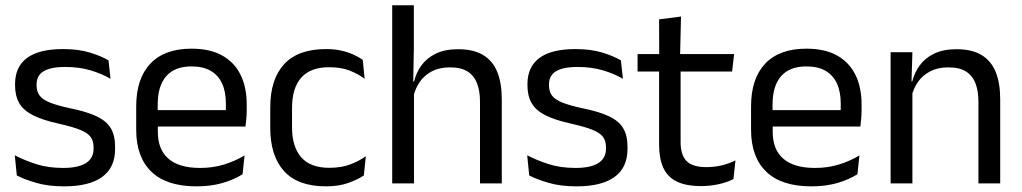

<svg xmlns="http://www.w3.org/2000/svg" viewBox="-20 -682 3799 714"><path d="M218.5 11Q159.5 11 115.5 -1.8Q71.5 -14.5 42.5 -29.5L35 -104.5Q71.5 -85.5 115.2 -71.5Q159 -57.5 214.5 -57.5Q271 -57.5 299.5 -75.5Q328 -93.5 328 -129V-134.5Q328 -157.5 317.2 -172.5Q306.5 -187.5 278.5 -199Q250.5 -210.5 199 -222Q137.5 -235.5 102 -253.8Q66.5 -272 51.2 -299Q36 -326 36 -365V-369.5Q36 -433.5 80.5 -466.5Q125 -499.5 214.5 -499.5Q272 -499.5 314.2 -486.5Q356.5 -473.5 383.5 -457.5L391 -389Q358.5 -408 316.5 -420.5Q274.5 -433 222 -433Q184 -433 160.5 -425.2Q137 -417.5 126.5 -403.2Q116 -389 116 -369V-365Q116 -343 126.5 -327.8Q137 -312.5 164.2 -301.2Q191.5 -290 240 -279.5Q302.5 -267 339.2 -249.5Q376 -232 392 -205.2Q408 -178.5 408 -136.5V-128Q408 -59 360 -24Q312 11 218.5 11Z M711 11Q599.5 11 543 -43.5Q486.5 -98 486.5 -199.5V-286.5Q486.5 -389.5 539 -445.2Q591.5 -501 692.5 -501Q760.5 -501 806 -475.8Q851.5 -450.5 874.5 -404Q897.5 -357.5 897.5 -293V-275Q897.5 -259 896.2 -243Q895 -227 893 -211.5H818.5Q819.5 -235.5 819.8 -257Q820 -278.5 820 -296.5Q820 -341 805.8 -371.8Q791.5 -402.5 763.2 -418.8Q735 -435 692.5 -435Q629.5 -435 598 -398.5Q566.5 -362 566.5 -294V-247.5L567 -237.5V-191Q567 -160.5 576 -136Q585 -111.5 604.2 -93.8Q623.5 -76 653.2 -66.8Q683 -57.5 724 -57.5Q771.5 -57.5 812.5 -70Q853.5 -82.5 889.5 -104L882 -34Q849.5 -13.5 806.5 -1.2Q763.5 11 711 11ZM529 -211.5V-272.5H876V-211.5Z M1192.5 11Q1087.5 11 1036.2 -45.8Q985 -102.5 985 -206.5V-282.5Q985 -387 1036.5 -443.2Q1088 -499.5 1192.5 -499.5Q1223.5 -499.5 1249 -493.8Q1274.5 -488 1294.8 -478.8Q1315 -469.5 1329 -459.5L1336 -389Q1312.5 -407 1280.2 -419.5Q1248 -432 1204.5 -432Q1134.5 -432 1100.2 -393.2Q1066 -354.5 1066 -280.5V-208.5Q1066 -136 1100.2 -97Q1134.5 -58 1204.5 -58Q1249.5 -58 1282.2 -70.5Q1315 -83 1340.5 -101L1333 -29.5Q1311 -14.5 1275.5 -1.8Q1240 11 1192.5 11Z M1765 0V-303.5Q1765 -343 1754.2 -371.5Q1743.5 -400 1719.2 -415.8Q1695 -431.5 1653 -431.5Q1614.5 -431.5 1586.5 -417Q1558.5 -402.5 1541.2 -377.8Q1524 -353 1517 -321.5L1499 -379H1520Q1527.5 -412 1547.5 -439.2Q1567.5 -466.5 1601.2 -482.8Q1635 -499 1683.5 -499Q1741.5 -499 1777.2 -477Q1813 -455 1829.5 -413.8Q1846 -372.5 1846 -312.5V0ZM1438.5 0V-662.5H1519V-503.5L1516.5 -363.5L1519.5 -357V0Z M2124 11Q2065 11 2021 -1.8Q1977 -14.5 1948 -29.5L1940.5 -104.5Q1977 -85.5 2020.8 -71.5Q2064.5 -57.5 2120 -57.5Q2176.5 -57.5 2205 -75.5Q2233.5 -93.5 2233.5 -129V-134.5Q2233.5 -157.5 2222.8 -172.5Q2212 -187.5 2184 -199Q2156 -210.5 2104.5 -222Q2043 -235.5 2007.5 -253.8Q1972 -272 1956.8 -299Q1941.5 -326 1941.5 -365V-369.5Q1941.5 -433.5 1986 -466.5Q2030.5 -499.5 2120 -499.5Q2177.5 -499.5 2219.8 -486.5Q2262 -473.5 2289 -457.5L2296.5 -389Q2264 -408 2222 -420.5Q2180 -433 2127.5 -433Q2089.5 -433 2066 -425.2Q2042.5 -417.5 2032 -403.2Q2021.5 -389 2021.5 -369V-365Q2021.5 -343 2032 -327.8Q2042.5 -312.5 2069.8 -301.2Q2097 -290 2145.5 -279.5Q2208 -267 2244.8 -249.5Q2281.5 -232 2297.5 -205.2Q2313.5 -178.5 2313.5 -136.5V-128Q2313.5 -59 2265.5 -24Q2217.5 11 2124 11Z M2587.5 10Q2531 10 2496.5 -7Q2462 -24 2446.5 -58.5Q2431 -93 2431 -144.5V-452.5H2511V-154Q2511 -106 2533 -83.2Q2555 -60.5 2607 -60.5Q2636.5 -60.5 2663.8 -67Q2691 -73.5 2715 -85.5L2707.5 -16Q2684 -4 2652.5 3Q2621 10 2587.5 10ZM2351 -416V-481H2710L2702.5 -416ZM2431.5 -473 2431 -610 2512.5 -620.5 2509 -473Z M2997.5 11Q2886 11 2829.5 -43.5Q2773 -98 2773 -199.5V-286.5Q2773 -389.5 2825.5 -445.2Q2878 -501 2979 -501Q3047 -501 3092.5 -475.8Q3138 -450.5 3161 -404Q3184 -357.5 3184 -293V-275Q3184 -259 3182.8 -243Q3181.5 -227 3179.5 -211.5H3105Q3106 -235.5 3106.2 -257Q3106.5 -278.5 3106.5 -296.5Q3106.5 -341 3092.2 -371.8Q3078 -402.5 3049.8 -418.8Q3021.5 -435 2979 -435Q2916 -435 2884.5 -398.5Q2853 -362 2853 -294V-247.5L2853.5 -237.5V-191Q2853.5 -160.5 2862.5 -136Q2871.5 -111.5 2890.8 -93.8Q2910 -76 2939.8 -66.8Q2969.5 -57.5 3010.5 -57.5Q3058 -57.5 3099 -70Q3140 -82.5 3176 -104L3168.5 -34Q3136 -13.5 3093 -1.2Q3050 11 2997.5 11ZM2815.5 -211.5V-272.5H3162.5V-211.5Z M3618.5 0V-303.5Q3618.5 -343 3607.8 -371.5Q3597 -400 3572.8 -415.8Q3548.5 -431.5 3506.5 -431.5Q3468 -431.5 3439.8 -417Q3411.5 -402.5 3394 -377.8Q3376.5 -353 3369.5 -321.5L3355 -379H3372.5Q3380.5 -412 3400.5 -439.2Q3420.5 -466.5 3454.2 -482.8Q3488 -499 3537 -499Q3595 -499 3630.8 -477Q3666.5 -455 3683 -413.8Q3699.5 -372.5 3699.5 -312.5V0ZM3292 0V-488H3373L3369.5 -371L3373 -366.5V0Z"/></svg>

Font: Anek Gujarati Medium
Style: Regular
Weight: 400
Version: Version 1.003